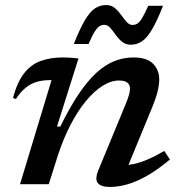

<svg xmlns="http://www.w3.org/2000/svg" viewBox="-20 -731 716 762"><path d="M43 -338 31.5 -342.5Q48.5 -405.5 76 -440.5Q103.5 -475.5 142 -489.2Q180.5 -503 229 -503Q240 -503 249.8 -502.5Q259.5 -502 269.8 -501.2Q280 -500.5 291.5 -499L206 -228.5L219.5 -229Q256.5 -304.5 291.8 -357Q327 -409.5 362.2 -441.8Q397.5 -474 434 -488.5Q470.5 -503 510 -503Q563 -503 587.5 -478Q612 -453 612 -415Q612 -395.5 605.5 -368.2Q599 -341 581.5 -299L475.5 -41.5L458.5 -75.5Q482.5 -74.5 508.8 -79.8Q535 -85 565.5 -98Q596 -111 632 -132L654.5 -98Q603.5 -55.5 560.8 -31.8Q518 -8 482.2 1.5Q446.5 11 416.5 11Q381 11 368.2 -4.5Q355.5 -20 371 -57L477 -313.5Q488 -340 492 -354.8Q496 -369.5 496 -379.5Q496 -394.5 485.5 -403Q475 -411.5 452.5 -411.5Q420.5 -411.5 386.5 -390Q352.5 -368.5 320 -328.8Q287.5 -289 259.2 -234.2Q231 -179.5 209.5 -113.5L173.5 0H59.5L184.5 -413Q183.5 -413 181.8 -413Q180 -413 178.5 -413Q149.5 -413 126.2 -406.2Q103 -399.5 82.8 -383.5Q62.5 -367.5 43 -338ZM627 -708Q603 -647 583 -613.5Q563 -580 543 -566.8Q523 -553.5 499 -553.5Q478.5 -553.5 464.2 -565.5Q450 -577.5 439 -593Q428 -608.5 417.5 -620.5Q407 -632.5 394 -632.5Q384 -632.5 375 -627Q366 -621.5 355.8 -605.2Q345.5 -589 331.5 -556.5H273Q297 -617.5 317 -651Q337 -684.5 357 -697.8Q377 -711 401.5 -711Q421.5 -711 435.8 -699Q450 -687 461 -671.5Q472 -656 482.5 -644Q493 -632 506 -632Q516.5 -632 525.2 -637.5Q534 -643 544 -659.2Q554 -675.5 568.5 -708Z"/></svg>

Font: Newsreader 9pt Medium
Style: Italic
Weight: 500
Italic angle: -17°
Designer: Hugues Gentile
Foundry: Production Type
Version: Version 1.003